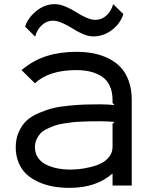

<svg xmlns="http://www.w3.org/2000/svg" viewBox="-20 -887 735 918"><path d="M518.1 -294.9 527.8 -304.2Q491.2 -307.1 463.9 -307.1Q462.4 -307.1 459 -307.1Q433.1 -307.1 418.5 -306.9Q403.8 -306.6 375.2 -305.7Q346.7 -304.7 328.4 -302.7Q310.1 -300.8 283.7 -296.4Q257.3 -292 240.2 -285.9Q223.1 -279.8 203.6 -270.3Q184.1 -260.7 173.1 -248.8Q162.1 -236.8 154.5 -220Q147 -203.1 147 -183.1Q147 -153.3 162.8 -131.3Q178.7 -109.4 204.6 -97.9Q230.5 -86.4 257.6 -81.3Q284.7 -76.2 313 -76.2Q335 -76.2 359.1 -78.6Q383.3 -81.1 412.6 -88.1Q441.9 -95.2 464.6 -106.7Q487.3 -118.2 502.7 -138.2Q518.1 -158.2 518.1 -184.1ZM609.9 -410.2V0H518.1V-56.2H516.1Q439.9 11.2 312 11.2Q272.5 11.2 236.6 5.1Q200.7 -1 167 -15.6Q133.3 -30.3 108.9 -52Q84.5 -73.7 69.8 -107.4Q55.2 -141.1 55.2 -183.1Q55.2 -224.1 70.1 -256.8Q85 -289.6 107.4 -310.5Q129.9 -331.5 166.3 -346.9Q202.6 -362.3 234.6 -370.1Q266.6 -377.9 312 -382.1Q357.4 -386.2 387 -387.2Q416.5 -388.2 458 -388.2Q500.5 -388.2 527.8 -383.8L518.1 -395V-409.2Q518.1 -448.2 504.6 -476.8Q491.2 -505.4 466.8 -521.2Q442.4 -537.1 412.4 -544.4Q382.3 -551.8 345.2 -551.8Q213.9 -551.8 147 -488.8L83 -551.8Q138.7 -598.6 202.6 -618.9Q266.6 -639.2 345.2 -639.2Q387.2 -639.2 424.3 -632.3Q461.4 -625.5 496.1 -608.9Q530.8 -592.3 555.4 -566.9Q580.1 -541.5 595 -501.5Q609.9 -461.4 609.9 -410.2ZM521 -867.2 569.8 -819.8Q555.2 -773.9 514.9 -743.4Q474.6 -712.9 425.8 -712.9Q403.3 -712.9 376 -724.6Q348.6 -736.3 327.1 -750.5Q305.7 -764.6 279.5 -776.4Q253.4 -788.1 232.9 -788.1Q203.6 -788.1 180.7 -767.3Q157.7 -746.6 147.9 -711.9L100.1 -759.8Q112.3 -800.3 152.8 -833.7Q193.4 -867.2 242.2 -867.2Q265.1 -867.2 293.2 -855.5Q321.3 -843.8 343 -829.6Q364.7 -815.4 390.4 -803.7Q416 -792 435.1 -792Q466.3 -792 489.3 -813.2Q512.2 -834.5 521 -867.2Z"/></svg>

Font: Sinkin Sans 400 Regular
Style: Regular
Weight: 400
Designer: Keith Bates
Foundry: K-Type
Version: Sinkin Sans (version 1.0)  by Keith Bates   •   © 2014   www